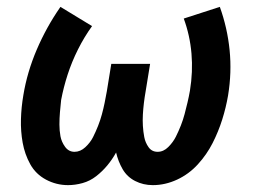

<svg xmlns="http://www.w3.org/2000/svg" viewBox="-20 -531 760 559"><path d="M178 8Q199 8 220.5 2Q242 -4 260 -18Q278 -32 292.5 -49.5Q307 -67 318 -87Q324 -61 337 -38.5Q350 -16 373.5 -4Q397 8 425 8Q461 8 495.5 -8Q530 -24 556 -52.5Q582 -81 599 -114.5Q616 -148 627 -183Q638 -218 644 -253Q655 -320 648.5 -385Q642 -450 620 -511L515 -477Q533 -428 537.5 -375Q542 -322 533 -267Q530 -250 526 -233Q522 -216 517.5 -199Q513 -182 506.5 -165.5Q500 -149 492 -133Q484 -117 470 -103Q456 -89 439 -89Q422 -89 412.5 -102.5Q403 -116 400 -132Q397 -148 396 -164.5Q395 -181 396 -198Q397 -215 399 -231.5Q401 -248 404 -265L417 -345H304L291 -265Q288 -248 284.5 -231Q281 -214 276.5 -197.5Q272 -181 265.5 -164.5Q259 -148 251 -132Q243 -116 228.5 -102.5Q214 -89 197 -89Q180 -89 169.5 -103.5Q159 -118 156 -134.5Q153 -151 153 -168.5Q153 -186 154.5 -204Q156 -222 158 -240Q165 -277 177 -314Q189 -351 207 -387Q225 -423 248 -455L156 -511Q115 -452 87 -386.5Q59 -321 48 -254Q42 -219 41 -184Q40 -149 46 -115.5Q52 -82 68 -53Q84 -24 114 -8Q144 8 178 8Z"/></svg>

Font: Iosevka Sparkle Semibold
Style: Italic
Weight: 600
Italic angle: -9°
Designer: Belleve Invis
Foundry: Belleve Invis
Version: Version 4.5.0; ttfautohint (v1.8.3)